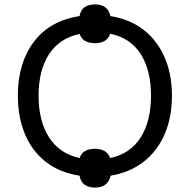

<svg xmlns="http://www.w3.org/2000/svg" viewBox="-20 -792 861 871"><path d="M411 59Q383 59 364.5 46.5Q346 34 341 5Q250 -9 187.5 -58Q125 -107 93 -184Q61 -261 61 -359Q61 -505 133 -601.5Q205 -698 341 -719Q346 -748 364.5 -760Q383 -772 411 -772Q438 -772 456 -760Q474 -748 481 -719Q569 -705 631 -657Q693 -609 726.5 -532.5Q760 -456 760 -358Q760 -260 727 -183.5Q694 -107 632 -58.5Q570 -10 482 5Q475 34 456.5 46.5Q438 59 411 59ZM341 -75Q349 -98 367 -107.5Q385 -117 411 -117Q435 -117 453 -107.5Q471 -98 480 -75Q572 -95 618.5 -169Q665 -243 665 -358Q665 -473 618.5 -546.5Q572 -620 480 -639Q472 -616 454 -606Q436 -596 411 -596Q385 -596 367 -606Q349 -616 341 -638Q250 -619 202.5 -546Q155 -473 155 -358Q155 -243 202.5 -169Q250 -95 341 -75Z"/></svg>

Font: RS Noto Sans
Style: Regular
Weight: 400
Designer: Monotype Design Team
Foundry: Monotype Imaging Inc.
Version: Version 3.10